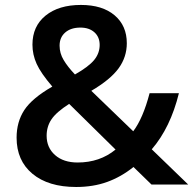

<svg xmlns="http://www.w3.org/2000/svg" viewBox="-20 -744 780 774"><path d="M220.2 -560.1Q220.2 -529.3 236.6 -502Q252.9 -474.6 282.2 -443.8Q337.4 -475.1 359.6 -502.2Q381.8 -529.3 381.8 -563Q381.8 -594.7 360.6 -613.8Q339.4 -632.8 304.2 -632.8Q265.6 -632.8 242.9 -613Q220.2 -593.3 220.2 -560.1ZM293 -88.9Q382.3 -88.9 445.8 -141.1L258.8 -325.2Q207 -292 187.5 -262.9Q168 -233.9 168 -196.8Q168 -148.9 201.9 -118.9Q235.8 -88.9 293 -88.9ZM46.9 -189Q46.9 -252.9 78.1 -300.5Q109.4 -348.1 190.9 -395Q144.5 -449.2 127.7 -486.6Q110.8 -523.9 110.8 -564Q110.8 -638.2 163.8 -681.2Q216.8 -724.1 306.2 -724.1Q392.6 -724.1 441.9 -682.4Q491.2 -640.6 491.2 -569.8Q491.2 -514.2 458.3 -468.8Q425.3 -423.3 348.1 -377.9L517.1 -214.8Q556.6 -267.1 583 -368.2H701.2Q667 -229.5 591.8 -142.1L738.8 0H590.8L518.1 -70.8Q468.3 -30.8 411.9 -10.5Q355.5 9.8 287.1 9.8Q174.8 9.8 110.8 -43.5Q46.9 -96.7 46.9 -189Z"/></svg>

Font: Samim Medium FD
Style: Medium-FD
Weight: 500
Foundry: DejaVu fonts team - Redesigned by Saber Rastikerdar
Version: Version 4.0.5